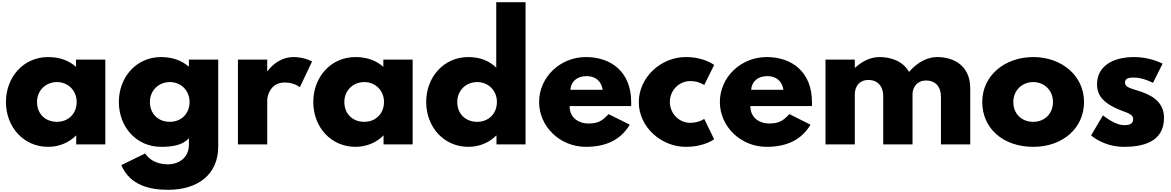

<svg xmlns="http://www.w3.org/2000/svg" viewBox="-20 -1311 10629 1743"><path d="M34 -385C34 -160 192 22 417 22C522 22 612 -21 669 -80H672V0H936V-770H670V-704C607 -761 521 -793 417 -793C192 -793 34 -610 34 -385ZM316 -385C316 -491 396 -566 497 -566C596 -566 676 -491 676 -385C676 -280 601 -205 497 -205C389 -205 316 -280 316 -385Z M1081 188C1162 376 1346 412 1507 412C1770 412 1961 278 1961 20V-770H1695V-709H1690C1627 -763 1544 -793 1442 -793C1217 -793 1059 -610 1059 -385C1059 -160 1217 22 1442 22C1547 22 1638 7 1695 -56V1C1695 138 1581 181 1507 181C1391 181 1327 128 1298 82ZM1341 -385C1341 -491 1421 -566 1522 -566C1621 -566 1701 -491 1701 -385C1701 -280 1626 -205 1522 -205C1414 -205 1341 -280 1341 -385Z M2140 0H2406V-406C2406 -426 2426 -562 2564 -562C2653 -562 2702 -519 2702 -519L2813 -753C2813 -753 2744 -793 2645 -793C2493 -793 2409 -665 2409 -665H2406V-770H2140Z M2824 -385C2824 -160 2982 22 3207 22C3312 22 3402 -21 3459 -80H3462V0H3726V-770H3460V-704C3397 -761 3311 -793 3207 -793C2982 -793 2824 -610 2824 -385ZM3106 -385C3106 -491 3186 -566 3287 -566C3386 -566 3466 -491 3466 -385C3466 -280 3391 -205 3287 -205C3179 -205 3106 -280 3106 -385Z M3849 -385C3849 -160 4007 22 4232 22C4337 22 4427 -21 4484 -80H4487V0H4751V-1291H4485V-697C4422 -759 4336 -793 4232 -793C4007 -793 3849 -610 3849 -385ZM4131 -385C4131 -491 4211 -566 4312 -566C4411 -566 4491 -491 4491 -385C4491 -280 4416 -205 4312 -205C4204 -205 4131 -280 4131 -385Z M5709 -348C5711 -357 5710 -373 5710 -384C5710 -655 5532 -793 5298 -793C5065 -793 4874 -610 4874 -385C4874 -161 5065 22 5298 22C5469 22 5610 -33 5697 -179L5505 -275C5440 -206 5403 -190 5317 -190C5249 -190 5151 -230 5151 -348ZM5158 -496C5163 -566 5213 -620 5305 -620C5383 -620 5439 -577 5451 -496Z M6245 -575C6325 -575 6373 -539 6373 -539L6463 -721C6463 -721 6376 -793 6205 -793C5981 -793 5779 -610 5779 -383C5779 -158 5983 22 6205 22C6376 22 6463 -47 6463 -47L6373 -232C6373 -232 6325 -196 6245 -196C6145 -196 6061 -280 6061 -386C6061 -491 6145 -575 6245 -575Z M7350 -348C7352 -357 7351 -373 7351 -384C7351 -655 7173 -793 6939 -793C6706 -793 6515 -610 6515 -385C6515 -161 6706 22 6939 22C7110 22 7251 -33 7338 -179L7146 -275C7081 -206 7044 -190 6958 -190C6890 -190 6792 -230 6792 -348ZM6799 -496C6804 -566 6854 -620 6946 -620C7024 -620 7080 -577 7092 -496Z M7474 0H7740V-455C7740 -517 7775 -585 7863 -585C7957 -585 7998 -517 7998 -440V0H8264V-460C8267 -519 8303 -580 8387 -580C8481 -580 8522 -513 8522 -436V0H8788V-508C8788 -723 8629 -793 8488 -793C8404 -793 8313 -751 8232 -658C8178 -757 8066 -793 7964 -793C7880 -793 7803 -752 7743 -696H7740V-770H7474Z M8897 -385C8897 -148 9083 22 9361 22C9627 22 9821 -148 9821 -385C9821 -625 9616 -793 9361 -793C9101 -793 8897 -625 8897 -385ZM9179 -385C9179 -491 9259 -566 9360 -566C9459 -566 9539 -491 9539 -385C9539 -280 9464 -205 9360 -205C9252 -205 9179 -280 9179 -385Z M10276 -793C10073 -793 9939 -704 9939 -546C9939 -430 10017 -376 10095 -336C10182 -291 10267 -286 10267 -230C10267 -179 10222 -175 10184 -175C10098 -175 9993 -264 9993 -264L9885 -82C9885 -82 9997 22 10183 22C10341 22 10547 -14 10547 -241C10547 -399 10415 -455 10313 -487C10247 -508 10193 -519 10193 -560C10193 -596 10217 -607 10276 -607C10357 -607 10447 -559 10447 -559L10534 -733C10534 -733 10425 -793 10276 -793Z"/></svg>

Font: Poland Can Into
Style: BigWritings
Weight: 700
Foundry: Cannot Into Space Fonts
Version: Version 0.92